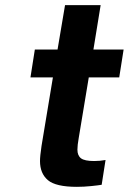

<svg xmlns="http://www.w3.org/2000/svg" viewBox="-20 -720 499 744"><path d="M285 -185Q280 -157 280 -140Q280 -117 294 -106.5Q308 -96 345 -96Q367 -96 389 -100L374 -4Q363 -2 334 1Q305 4 278 4Q196 4 165.5 -22Q135 -48 135 -96Q135 -115 141 -155L185 -420H98L115 -528H203L232 -700H370L342 -528H459L442 -420H324Z"/></svg>

Font: Be Vietnam
Style: Bold Italic
Weight: 700
Italic angle: -9.66701°
Designer: Gabriel Lam
Foundry: TypeRant
Version: Version 3.000